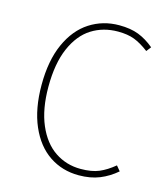

<svg xmlns="http://www.w3.org/2000/svg" viewBox="-106 -775 754 867"><g transform="rotate(15 271.0 -341.0)"><path d="M345 -692Q398 -692 435.5 -677.5Q473 -663 509 -633L492 -611Q455 -639 423.5 -651Q392 -663 347 -663Q278 -663 224 -629Q170 -595 138.5 -522.5Q107 -450 107 -341Q107 -237 138 -164.5Q169 -92 222.5 -56Q276 -20 343 -20Q395 -20 429 -34.5Q463 -49 498 -78L517 -55Q481 -24 439 -7Q397 10 342 10Q265 10 204.5 -30.5Q144 -71 109.5 -150.5Q75 -230 75 -341Q75 -455 110.5 -534Q146 -613 207.5 -652.5Q269 -692 345 -692Z"/></g></svg>

Font: Firava
Style: Regular
Weight: 400
Designer: Carrois Corporate & Edenspiekermann AG
Foundry: Greg Finn Gibson
Version: Version 5.000